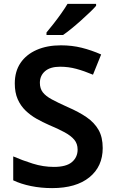

<svg xmlns="http://www.w3.org/2000/svg" viewBox="-20 -957 590 987"><path d="M508 -196Q508 -101 439.5 -45.5Q371 10 248 10Q191 10 139.5 -0.5Q88 -11 48 -30V-153Q94 -133 148 -116Q202 -99 257 -99Q321 -99 350 -124Q379 -149 379 -188Q379 -218 362 -238.5Q345 -259 312 -277Q279 -295 231 -315Q199 -329 168 -346.5Q137 -364 111.5 -388.5Q86 -413 71 -447Q56 -481 56 -528Q56 -590 85.5 -633.5Q115 -677 168.5 -700.5Q222 -724 293 -724Q350 -724 400 -711.5Q450 -699 500 -677L458 -573Q413 -592 372.5 -603Q332 -614 289 -614Q238 -614 211.5 -591Q185 -568 185 -531Q185 -502 200 -482.5Q215 -463 246.5 -446Q278 -429 327 -407Q385 -382 425 -354.5Q465 -327 486.5 -289.5Q508 -252 508 -196ZM474 -927Q462 -913 441 -893Q420 -873 395.5 -851Q371 -829 347 -809.5Q323 -790 304 -777H219V-790Q235 -809 255 -834.5Q275 -860 294.5 -887.5Q314 -915 327 -937H474Z"/></svg>

Font: Noto Sans Kawi SemiBold
Style: Regular
Weight: 600
Designer: Fadhl Haqq
Version: Version 1.000